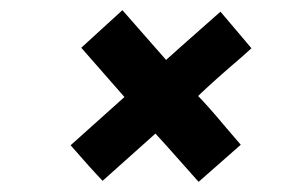

<svg xmlns="http://www.w3.org/2000/svg" viewBox="-20 -358 558 378"><path d="M336 -266Q414 -335 414 -335Q416 -333 448 -295L475 -263L455 -245Q400 -198 370 -169Q388 -151 424 -108L454 -73L371 0L307 -72L286 -95L182 -2Q159 -26 119 -72L225 -167L140 -264L221 -338L307 -240Z"/></svg>

Font: Josefin Sans
Style: Italic
Weight: 400
Italic angle: -7°
Designer: Santiago Orozco
Foundry: Typemade
Version: Version 2.000